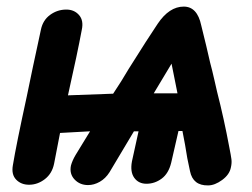

<svg xmlns="http://www.w3.org/2000/svg" viewBox="-20 -558 764 582"><path d="M611 4Q631 4 653.5 -12.5Q676 -29 680 -51Q683 -64 681.5 -75.5Q680 -87 675 -112Q659 -198 638 -280L630 -315Q623 -346 617 -368Q607 -413 590 -481Q578 -538 537 -538Q493 -538 458 -486Q429 -443 370 -349Q358 -330 347 -311Q335 -292 323 -274L186 -269Q215 -398 228 -468Q234 -496 219.5 -512.5Q205 -529 181 -529Q154 -529 132 -513Q110 -497 104 -468L95 -426Q88 -394 79.5 -354Q71 -314 61 -265Q29 -118 19 -57Q14 -29 29 -13.5Q44 2 68 2Q94 2 116 -15Q138 -32 144 -62L162 -155L253 -160L209 -88Q199 -71 195 -56Q190 -31 206 -14Q222 3 247 3Q265 3 282.5 -7Q300 -17 312 -36L386 -160H400L380 -69Q374 -37 387 -19Q400 -1 424 -1Q449 -1 470 -16.5Q491 -32 499 -65L521 -161H533Q534 -158 541 -119Q547 -78 556 -39Q565 5 611 4ZM446 -275 500 -365 518 -275H446Z"/></svg>

Font: Balsamiq Sans
Style: Bold Italic
Weight: 700
Italic angle: -12°
Designer: Michael Angeles
Foundry: Balsamiq SRL
Version: Version 1.020; ttfautohint (v1.8.4.7-5d5b);gftools[0.9.26]